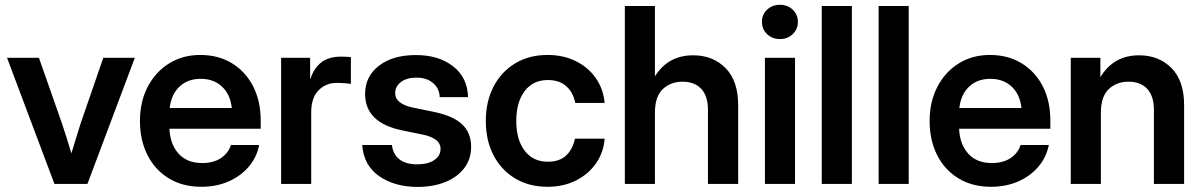

<svg xmlns="http://www.w3.org/2000/svg" viewBox="-20 -752 4916 785"><path d="M202.6 0 8.8 -515.6H139.2L233.4 -247.1Q243.7 -216.3 253.2 -185.8Q262.7 -155.3 272 -125Q281.2 -155.3 290.5 -185.8Q299.8 -216.3 309.6 -247.1L402.3 -515.6H531.2L337.4 0Z M803.7 11.7Q726.6 11.7 669.9 -22.9Q613.3 -57.6 582.8 -118.4Q552.2 -179.2 552.2 -257.3Q552.2 -335.9 583.7 -396.7Q615.2 -457.5 670.9 -492.4Q726.6 -527.3 798.8 -527.3Q873 -527.3 928.7 -493.2Q984.4 -459 1015.1 -398.7Q1045.9 -338.4 1045.9 -259.3V-225.6H672.9Q675.3 -162.6 710 -124Q744.6 -85.4 806.6 -85.4Q853 -85.4 883.3 -105.7Q913.6 -126 924.3 -159.2H1039.6Q1029.8 -108.9 996.8 -70.3Q963.9 -31.7 914.1 -10Q864.3 11.7 803.7 11.7ZM673.8 -310.5H927.7Q921.9 -365.7 887.9 -397.7Q854 -429.7 800.8 -429.7Q747.1 -429.7 713.6 -397.7Q680.2 -365.7 673.8 -310.5Z M1129.4 0V-515.6H1248V-430.2H1249.5Q1263.7 -474.1 1294.2 -497.3Q1324.7 -520.5 1374.5 -520.5Q1387.2 -520.5 1397.2 -519.8Q1407.2 -519 1414.6 -518.6V-409.2Q1407.7 -410.2 1391.1 -411.6Q1374.5 -413.1 1356.4 -413.1Q1312.5 -413.1 1282.5 -382.8Q1252.4 -352.5 1252.4 -292V0Z M1687.5 12.2Q1593.3 12.2 1530 -32Q1466.8 -76.2 1460.9 -159.2H1582.5Q1586.4 -121.6 1612.8 -100.8Q1639.2 -80.1 1685.5 -80.1Q1730 -80.1 1755.6 -97.7Q1781.2 -115.2 1781.2 -142.6Q1781.2 -166 1762.2 -180.2Q1743.2 -194.3 1710.9 -201.2L1623 -219.2Q1472.7 -250.5 1472.7 -368.2Q1472.7 -439.5 1529.3 -483.2Q1585.9 -526.9 1680.2 -526.9Q1773.9 -526.9 1832.8 -480.7Q1891.6 -434.6 1893.6 -355H1777.8Q1776.9 -389.6 1751 -412.1Q1725.1 -434.6 1683.1 -434.6Q1642.6 -434.6 1619.1 -416.5Q1595.7 -398.4 1595.7 -372.1Q1595.7 -349.1 1613.8 -334.7Q1631.8 -320.3 1664.1 -313L1756.8 -293.9Q1833.5 -277.8 1869.9 -243.2Q1906.2 -208.5 1906.2 -151.9Q1906.2 -101.6 1878.2 -64.7Q1850.1 -27.8 1800.8 -7.8Q1751.5 12.2 1687.5 12.2Z M2218.3 11.7Q2143.1 11.7 2086.2 -22.5Q2029.3 -56.6 1997.8 -117.2Q1966.3 -177.7 1966.3 -257.3Q1966.3 -336.9 1997.8 -397.7Q2029.3 -458.5 2086.2 -492.9Q2143.1 -527.3 2218.3 -527.3Q2283.2 -527.3 2334 -502.2Q2384.8 -477.1 2415.8 -432.9Q2446.8 -388.7 2452.1 -331.1H2331.5Q2324.7 -372.6 2296.1 -398.7Q2267.6 -424.8 2219.7 -424.8Q2159.2 -424.8 2125 -379.4Q2090.8 -334 2090.8 -257.3Q2090.8 -181.2 2125 -136Q2159.2 -90.8 2219.7 -90.8Q2268.1 -90.8 2294.9 -116.5Q2321.8 -142.1 2330.6 -185.1H2452.1Q2447.8 -128.4 2416.7 -84Q2385.7 -39.6 2334.7 -13.9Q2283.7 11.7 2218.3 11.7Z M2657.7 -291.5V0H2534.7V-727.5H2657.7V-439.9Q2711.4 -525.9 2814 -525.9Q2895 -525.9 2946.5 -473.6Q2998 -421.4 2998 -322.3V0H2874.5V-302.7Q2874.5 -359.4 2847.2 -388.7Q2819.8 -418 2770.5 -418Q2722.2 -418 2689.9 -387.7Q2657.7 -357.4 2657.7 -291.5Z M3107.4 0V-515.6H3230.5V0ZM3168.9 -592.3Q3137.2 -592.3 3116.2 -612.5Q3095.2 -632.8 3095.2 -662.6Q3095.2 -692.4 3116.2 -712.4Q3137.2 -732.4 3168.9 -732.4Q3200.2 -732.4 3221.2 -712.4Q3242.2 -692.4 3242.2 -662.6Q3242.2 -632.8 3221.2 -612.5Q3200.2 -592.3 3168.9 -592.3Z M3462.9 -727.5V0H3339.8V-727.5Z M3695.3 -727.5V0H3572.3V-727.5Z M4032.2 11.7Q3955.1 11.7 3898.4 -22.9Q3841.8 -57.6 3811.3 -118.4Q3780.8 -179.2 3780.8 -257.3Q3780.8 -335.9 3812.3 -396.7Q3843.8 -457.5 3899.4 -492.4Q3955.1 -527.3 4027.3 -527.3Q4101.6 -527.3 4157.2 -493.2Q4212.9 -459 4243.7 -398.7Q4274.4 -338.4 4274.4 -259.3V-225.6H3901.4Q3903.8 -162.6 3938.5 -124Q3973.1 -85.4 4035.2 -85.4Q4081.5 -85.4 4111.8 -105.7Q4142.1 -126 4152.8 -159.2H4268.1Q4258.3 -108.9 4225.3 -70.3Q4192.4 -31.7 4142.6 -10Q4092.8 11.7 4032.2 11.7ZM3902.3 -310.5H4156.2Q4150.4 -365.7 4116.5 -397.7Q4082.5 -429.7 4029.3 -429.7Q3975.6 -429.7 3942.1 -397.7Q3908.7 -365.7 3902.3 -310.5Z M4481 -291.5V0H4357.9V-515.6H4479V-436.5Q4532.7 -525.9 4637.2 -525.9Q4718.3 -525.9 4769.8 -473.6Q4821.3 -421.4 4821.3 -322.3V0H4697.8V-302.7Q4697.8 -359.4 4670.4 -388.7Q4643.1 -418 4593.8 -418Q4545.4 -418 4513.2 -387.7Q4481 -357.4 4481 -291.5Z"/></svg>

Font: Inter Display SemiBold
Style: Regular
Weight: 600
Designer: Rasmus Andersson
Foundry: rsms
Version: Version 4.001;git-9221beed3